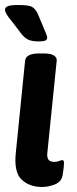

<svg xmlns="http://www.w3.org/2000/svg" viewBox="-20 -738 305 765"><path d="M133 -573Q110 -573 95 -579Q80 -585 67 -601L31 -648Q12 -671 6 -681.5Q0 -692 0 -699Q0 -709 11.5 -713.5Q23 -718 53 -718Q94 -718 107 -711Q120 -704 130 -684L159 -615Q163 -605 165.5 -599Q168 -593 168 -588Q168 -580 160.5 -576.5Q153 -573 133 -573ZM148 7Q97 7 66 -22.5Q35 -52 43 -129L80 -496Q83 -525 136 -525H155Q182 -525 194.5 -517Q207 -509 206 -497L169 -133Q166 -111 173 -102Q180 -93 196 -93Q208 -93 216 -96.5Q224 -100 228 -100Q235 -100 235 -89Q235 -86 234 -73.5Q233 -61 229 -38Q224 -13 198 -3Q172 7 148 7Z"/></svg>

Font: Asap SemiBold
Style: Italic
Weight: 600
Italic angle: -6°
Designer: Pablo Cosgaya
Foundry: Omnibus-Type
Version: Version 3.001; ttfautohint (v1.8.3)